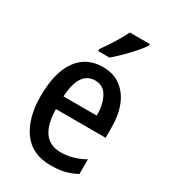

<svg xmlns="http://www.w3.org/2000/svg" viewBox="-190 -859 851 963"><g transform="rotate(30 236.0 -378.0)"><path d="M243 -549Q304 -549 346 -518Q388 -487 409.5 -433Q431 -379 431 -308V-248H143Q146 -72 271 -72Q341 -72 408 -110V-25Q375 -7 340 1.5Q305 10 262 10Q152 10 98 -65.5Q44 -141 44 -266Q44 -403 96 -476Q148 -549 243 -549ZM243 -471Q152 -471 144 -322H337Q337 -385 314 -428Q291 -471 243 -471ZM388 -757Q375 -737 350 -708.5Q325 -680 297 -652.5Q269 -625 247 -606H181V-618Q207 -654 231.5 -693Q256 -732 272 -766H388Z"/></g></svg>

Font: Noto Sans Myanmar Condensed Medium
Style: Regular
Weight: 500
Width: 3
Designer: Monotype Design Team
Foundry: Monotype Imaging Inc.
Version: Version 2.107; ttfautohint (v1.8.4.7-5d5b)